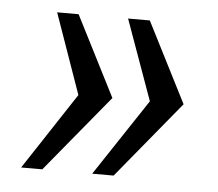

<svg xmlns="http://www.w3.org/2000/svg" viewBox="-37 -480 510 450"><g transform="rotate(5 218.0 -255.0)"><path d="M195.1 -70.2 315 -251 247.2 -439.8H298.3L394.3 -251L245.5 -70.2ZM27.9 -70.2 146.8 -251 80.3 -439.8H130.8L226.8 -251L77.7 -70.2Z"/></g></svg>

Font: Public Sans Thin
Style: Italic
Weight: 100
Italic angle: -8°
Designer: The Public Sans project authors (U.S. Web Design System). Libre Franklin designed by Pablo Impallari and Rodrigo Fuenzal
Version: Version 2.000